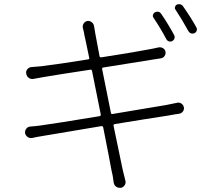

<svg xmlns="http://www.w3.org/2000/svg" viewBox="-20 -857 1040 924"><path d="M818.4 -687.5Q822.3 -679.7 819.3 -671.4Q816.4 -663.1 808.6 -659.2Q800.8 -655.3 792.5 -658.2Q784.2 -661.1 780.3 -668.9Q752.9 -720.7 718.8 -771.5Q713.9 -778.3 716.3 -786.1Q718.8 -793.9 725.6 -797.9Q732.4 -800.8 738.3 -800.8Q749 -800.8 756.8 -789.1Q793 -735.4 818.4 -687.5ZM477.5 -532.2Q469.7 -531.2 471.7 -523.4L513.7 -314.5Q514.6 -306.6 522.5 -308.6Q724.6 -341.8 779.3 -351.6Q812.5 -358.4 832 -362.3Q842.8 -365.2 852.5 -358.9Q862.3 -352.5 864.7 -341.3Q867.2 -330.1 860.4 -320.8Q853.5 -311.5 841.8 -309.6Q837.9 -309.6 819.3 -306.2Q800.8 -302.7 789.1 -300.8Q686.5 -285.2 532.2 -259.8Q525.4 -258.8 526.4 -252Q567.4 -53.7 569.3 -45.9Q570.3 -41 573.2 -28.8Q576.2 -16.6 578.6 -7.3Q581.1 2 583 10.7Q586.9 22.5 580.6 33.2Q574.2 43.9 562.5 46.9Q559.6 46.9 555.7 46.9Q546.9 46.9 540 42Q529.3 35.2 527.3 22.5Q522.5 -16.6 516.6 -37.1Q506.8 -92.8 476.6 -244.1Q474.6 -251 467.8 -250Q208 -206.1 188.5 -203.1Q157.2 -198.2 136.7 -193.4Q124 -190.4 113.8 -197.3Q103.5 -204.1 100.6 -215.8Q100.6 -218.8 100.6 -221.7Q100.6 -230.5 106.4 -237.3Q113.3 -247.1 126 -248Q153.3 -250 173.8 -252.9Q246.1 -262.7 459 -297.9Q465.8 -298.8 464.8 -306.6L422.9 -515.6Q420.9 -523.4 414.1 -521.5Q252.9 -497.1 185.5 -485.4Q163.1 -481.4 142.6 -477.5Q129.9 -474.6 119.1 -481.9Q108.4 -489.3 106.4 -502Q103.5 -513.7 111.3 -523.4Q119.1 -533.2 130.9 -534.2Q149.4 -535.2 177.7 -538.1Q265.6 -548.8 404.3 -571.3Q411.1 -572.3 409.2 -579.1Q404.3 -603.5 398.9 -628.9Q393.6 -654.3 390.6 -668.5Q387.7 -682.6 386.7 -685.5Q383.8 -704.1 378.9 -721.7Q376 -732.4 381.8 -742.7Q387.7 -752.9 399.4 -755.9Q411.1 -757.8 420.9 -750.5Q430.7 -743.2 432.6 -731.4Q433.6 -726.6 435.5 -714.4Q437.5 -702.1 438.5 -696.3Q438.5 -693.4 459 -586.9Q460 -580.1 467.8 -581.1Q636.7 -607.4 711.9 -622.1Q728.5 -625 743.2 -628.9Q754.9 -630.9 764.6 -625Q774.4 -619.1 776.4 -607.9Q778.3 -596.7 772 -587.4Q765.6 -578.1 753.9 -576.2Q753.9 -576.2 721.7 -571.3ZM825.2 -809.6Q821.3 -813.5 821.3 -819.3Q821.3 -821.3 822.3 -823.2Q824.2 -831.1 831.1 -835Q837.9 -836.9 842.8 -836.9Q853.5 -836.9 861.3 -826.2Q901.4 -768.6 924.8 -725.6Q927.7 -720.7 927.7 -715.8Q927.7 -712.9 926.8 -710Q923.8 -701.2 916 -697.3Q911.1 -695.3 906.2 -695.3Q903.3 -695.3 899.4 -696.3Q891.6 -699.2 886.7 -707Q856.4 -762.7 825.2 -809.6Z"/></svg>

Font: Gen Jyuu Gothic Light
Style: Regular
Weight: 200
Designer: [Source Han Sans]
Ryoko NISHIZUKA  (kana & ideographs); Paul D. Hunt (Latin, Greek & Cyrillic); Wenlong ZHANG  (bopomofo
Version: Version 1.002.20150607